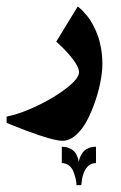

<svg xmlns="http://www.w3.org/2000/svg" viewBox="-130 -236 366 580"><path d="M101 323.3H115.7Q115.7 323.3 117.7 305.3Q126.3 261.3 154.3 257Q157.3 256.7 160 256.7V207.3Q145.7 207.3 135.2 212.5Q124.7 217.7 119.7 225Q114.7 232.3 111.7 239.5Q108.7 246.7 108.3 251.7L108 257Q108 255 107.7 251.7Q107.3 248.3 104.5 239.7Q101.7 231 96.8 224.5Q92 218 81.5 212.7Q71 207.3 56.7 207.3V256.7Q68.7 256.7 77.7 263.5Q86.7 270.3 90.8 280.2Q95 290 97.5 299.8Q100 309.7 100.7 316.3ZM59 189.3Q80 189.3 99.7 171.8Q119.3 154.3 133.3 127.3Q147.3 100.3 158 68.7Q168.7 37 174 8Q179.3 -21 179.3 -42Q179.3 -67.3 175.2 -90.7Q171 -114 164.5 -131Q158 -148 150 -162.7Q142 -177.3 134 -187Q126 -196.7 119.5 -203.5Q113 -210.3 108.7 -213.3L104.7 -216.3L40 -110.3Q40 -110.3 61.7 -89.7Q108.7 -41.3 108.7 -17.7Q108.7 0.7 71.7 29.7Q34.7 58.7 -17.3 83.5Q-69.3 108.3 -110 116.3V135.3Q-110 135.3 -50.7 158.7Q31.3 189.3 59 189.3Z"/></svg>

Font: Jomhuria
Style: Regular
Weight: 400
Designer: Arabic design by Kourosh Beigpour, Latin design by Eben Sorkin, engineering by Lasse Fister and Khaled Hosney
Version: Version 1.0000